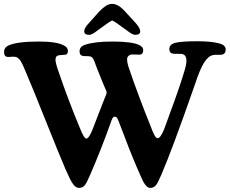

<svg xmlns="http://www.w3.org/2000/svg" viewBox="-36 -919 1155 966"><path d="M478 -782.7Q472.2 -778.3 463.9 -772.5Q455.6 -766.6 451.4 -763.4Q447.3 -760.3 441.7 -756.3Q436 -752.4 432.9 -750.7Q429.7 -749 425.8 -747.1Q421.9 -745.1 418.7 -744.4Q415.5 -743.7 412.6 -743.7Q387.7 -743.7 387.7 -761.7Q387.7 -774.9 403.8 -794.4L463.4 -861.3Q483.4 -881.3 498 -890.4Q512.7 -899.4 528.3 -899.4Q555.7 -899.4 585 -870.1L646.5 -803.2Q669.4 -777.3 669.4 -761.7Q669.4 -743.7 644.5 -743.7Q641.6 -743.7 638.4 -744.4Q635.3 -745.1 631.3 -747.1Q627.4 -749 624.3 -750.7Q621.1 -752.4 615.5 -756.3Q609.9 -760.3 605.7 -763.4Q601.6 -766.6 593.3 -772.5Q585 -778.3 579.1 -782.7Q543.5 -809.6 528.3 -815.9Q514.6 -810.1 478 -782.7ZM883.8 -535.2Q884.8 -539.1 887.9 -549.3Q891.1 -559.6 892.1 -562.7Q893.1 -565.9 895.3 -573.7Q897.5 -581.5 898.2 -585.2Q898.9 -588.9 900.1 -594.7Q901.4 -600.6 901.6 -605Q901.9 -609.4 901.9 -614.3Q901.9 -646 875 -647.9Q869.1 -648.4 856.4 -648.2Q843.8 -647.9 837.4 -648.4Q815.9 -650.9 815.9 -671.9Q815.9 -695.8 845.9 -703.6Q876 -711.4 953.6 -711.4Q1009.3 -711.4 1042.7 -705.8Q1076.2 -700.2 1087.9 -691.7Q1099.6 -683.1 1099.6 -670.4Q1099.6 -647.9 1080.6 -644Q1074.7 -642.6 1059.1 -643.3Q1043.5 -644 1034.7 -641.6Q1012.2 -637.2 991.2 -604.5Q970.2 -571.8 945.3 -495.6Q831.5 -169.4 775.4 -39.1Q756.8 3.9 748 13.7Q736.8 26.4 719.7 26.4Q701.7 26.4 684.6 -5.4Q678.2 -17.6 651.9 -78.6Q616.7 -160.2 562 -306.2Q556.2 -321.8 552 -326.9Q547.9 -332 541 -332Q534.7 -332 530.3 -324.5Q525.9 -316.9 519.5 -297.9Q476.6 -176.3 417.5 -39.1Q398.9 3.9 390.1 13.7Q378.9 26.4 361.8 26.4Q344.7 26.4 330.6 5.9Q316.4 -14.6 293.5 -67.9Q258.8 -148.9 194.1 -311.3Q129.4 -473.6 94.7 -554.7Q92.8 -559.1 89.1 -567.9Q85.4 -576.7 83.5 -581.1Q81.5 -585.4 78.1 -592.8Q74.7 -600.1 72.5 -604Q70.3 -607.9 66.9 -613.3Q63.5 -618.7 60.5 -621.6Q57.6 -624.5 53.7 -627.4Q49.8 -630.4 45.7 -631.8Q41.5 -633.3 36.6 -633.3Q29.8 -634.3 18.1 -633.1Q6.3 -631.8 1 -632.8Q-15.6 -634.8 -15.6 -656.7Q-15.6 -679.7 5.9 -689.9Q48.8 -710 159.2 -710Q251.5 -710 286.1 -689.9Q305.7 -680.2 305.7 -662.6Q305.7 -646 293 -643.6Q288.6 -643.1 278.1 -642.6Q267.6 -642.1 261.7 -641.1Q243.2 -639.2 243.2 -619.1Q243.2 -603 255.9 -566.4Q306.6 -417 365.7 -275.4Q386.7 -221.7 398.4 -221.7Q410.6 -221.7 428.7 -265.1Q439 -292 449.5 -319.1Q460 -346.2 471.2 -375.2Q482.4 -404.3 488.3 -418.9Q490.2 -424.3 493.7 -432.1Q497.1 -439.9 498.8 -444.8Q500.5 -449.7 500.5 -453.1Q500.5 -456.5 499 -460.7Q497.6 -464.8 493.9 -472.9Q490.2 -481 487.8 -486.8Q482.9 -498.5 471.9 -525.6Q460.9 -552.7 454.6 -568.4Q450.7 -577.6 446 -590.8Q441.4 -604 439 -610.4Q436.5 -616.7 432.6 -623.5Q428.7 -630.4 423.3 -633.1Q418 -635.7 410.2 -636.2Q405.8 -636.7 393.6 -636.7Q381.3 -636.7 378.4 -638.2Q364.3 -641.1 364.3 -660.6Q364.3 -684.6 391.1 -693.4Q438 -710 529.3 -710Q629.4 -710 664.1 -692.4Q684.6 -683.1 684.6 -666.5Q684.6 -647 670.4 -644.5Q664.6 -643.6 649.2 -644.5Q633.8 -645.5 627.9 -645Q616.7 -644 610.1 -637.5Q603.5 -630.9 603.5 -620.6Q603.5 -601.1 614.3 -571.8Q658.7 -440.4 724.6 -276.9Q729.5 -264.2 731.9 -258.3Q734.4 -252.4 739.3 -242.4Q744.1 -232.4 748.5 -228Q752.9 -223.6 757.3 -223.6Q771 -223.6 789.6 -268.1Q857.9 -451.7 883.8 -535.2Z"/></svg>

Font: Cooper* SemiBold
Style: Regular
Weight: 600
Designer: Owen Earl
Foundry: indestructible type*
Version: Version 0.001